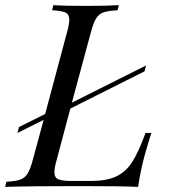

<svg xmlns="http://www.w3.org/2000/svg" viewBox="-53 -728 660 748"><path d="M537 -210Q530 -191 512 -128Q496 -72 485 0Q417 -3 256 -3Q64 -3 -33 0L-28 -20Q8 -22 25.5 -28Q43 -34 54 -51Q65 -68 75 -106L117 -261L15 -210L21 -233L123 -284L208 -602Q217 -634 217 -651Q217 -672 202.5 -679Q188 -686 150 -688L155 -708Q197 -705 283 -705Q364 -705 410 -708L405 -688Q368 -686 350.5 -680Q333 -674 322 -657Q311 -640 301 -602L227 -328L516 -473L510 -450L221 -305L168 -106Q159 -75 159 -57Q159 -36 174 -29.5Q189 -23 227 -23H300Q362 -23 399.5 -40.5Q437 -58 462 -97Q487 -136 514 -210Z"/></svg>

Font: Playfair Display
Style: Italic
Weight: 400
Italic angle: -14°
Designer: Claus Eggers Sørensen
Foundry: Claus Eggers Sørensen
Version: Version 1.200; ttfautohint (v1.6)